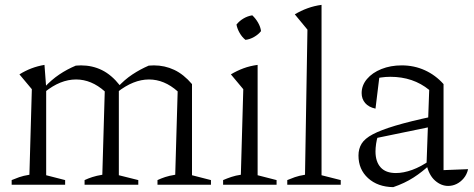

<svg xmlns="http://www.w3.org/2000/svg" viewBox="-20 -760 1952 790"><path d="M28 0V-19Q42 -25 59 -31Q76 -37 101 -41L111 -393L60 -454Q108 -484 163 -493L170 -400V-39L248 -19V0ZM328 0V-19Q343 -26 360 -31.5Q377 -37 401 -41L411 -384L473 -409L469 -397V-39L549 -19V0ZM411 -384Q356 -433 293 -433Q228 -433 164 -381L162 -400Q192 -432 224 -453.5Q256 -475 292 -490Q297 -490 302.5 -490.5Q308 -491 313 -491Q360 -491 399.5 -471.5Q439 -452 473 -409ZM628 0V-19Q643 -26 659.5 -31.5Q676 -37 701 -41L711 -384L770 -414V-39L848 -19V0ZM711 -384Q656 -433 593 -433Q529 -433 463 -381V-400Q492 -432 524.5 -453.5Q557 -475 592 -490Q598 -490 603 -490.5Q608 -491 613 -491Q658 -491 697 -472.5Q736 -454 770 -414Z M898 0V-19Q914 -26 932 -32Q950 -38 971 -41L981 -393L930 -454Q955 -469 982 -479Q1009 -489 1040 -493V-39L1118 -19V0ZM1018 -697Q1032 -684 1042 -666.5Q1052 -649 1054 -632Q1043 -618 1025.5 -608Q1008 -598 990 -596Q976 -607 966 -624.5Q956 -642 953 -659Q965 -674 982 -684Q999 -694 1018 -697Z M1162 0V-19Q1176 -25 1193 -31Q1210 -37 1235 -41L1245 -638L1193 -701Q1218 -716 1245.5 -726Q1273 -736 1303 -740V-39L1382 -19V0Z M1824 5Q1795 5 1770 -17Q1745 -39 1735 -83L1746 -390Q1680 -444 1586 -444Q1566 -444 1546.5 -441Q1527 -438 1509 -433L1542 -452L1525 -313Q1497 -319 1482.5 -336Q1468 -353 1468 -377Q1468 -409 1490 -435Q1512 -461 1549.5 -476Q1587 -491 1633 -491Q1684 -491 1728 -471Q1772 -451 1805 -414V-60L1906 -64Q1901 -42 1888 -26.5Q1875 -11 1858.5 -3Q1842 5 1824 5ZM1598 10Q1534 9 1494.5 -27Q1455 -63 1455 -120Q1455 -148 1468 -169Q1481 -190 1514 -207.5Q1547 -225 1607 -243Q1667 -261 1761 -281V-240L1514 -189L1535 -201Q1530 -186 1527.5 -168.5Q1525 -151 1525 -137Q1525 -95 1546 -71.5Q1567 -48 1609 -48Q1640 -48 1676 -61Q1712 -74 1752 -102V-85Q1718 -53 1681.5 -29.5Q1645 -6 1598 10Z"/></svg>

Font: Piazzolla 24pt Light
Style: Regular
Weight: 300
Designer: Juan Pablo del Peral
Foundry: Huerta Tipografica
Version: Version 2.005